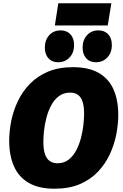

<svg xmlns="http://www.w3.org/2000/svg" viewBox="-20 -1134 748 1169"><path d="M312 15Q216 15 155 -20.5Q94 -56 65 -121.5Q36 -187 36 -277Q36 -335 48.5 -397.5Q61 -460 89 -518.5Q117 -577 162 -623.5Q207 -670 272 -697.5Q337 -725 424 -725Q520 -725 581 -690Q642 -655 671 -590Q700 -525 700 -434Q700 -376 687.5 -313.5Q675 -251 647.5 -192.5Q620 -134 575 -87Q530 -40 465 -12.5Q400 15 312 15ZM330 -140Q370 -140 398 -162Q426 -184 444.5 -219.5Q463 -255 473.5 -296Q484 -337 488 -375.5Q492 -414 492 -442Q492 -489 482 -517Q472 -545 453.5 -557.5Q435 -570 407 -570Q367 -570 338.5 -548.5Q310 -527 291.5 -492Q273 -457 262.5 -416.5Q252 -376 248 -338Q244 -300 244 -272Q244 -224 254 -195Q264 -166 283.5 -153Q303 -140 330 -140ZM334 -755Q296 -755 274.5 -779.5Q253 -804 253 -844Q253 -890 279.5 -919.5Q306 -949 349 -949Q387 -949 409 -925Q431 -901 431 -860Q431 -813 403.5 -784Q376 -755 334 -755ZM564 -755Q526 -755 504.5 -779.5Q483 -804 483 -844Q483 -890 509.5 -919.5Q536 -949 579 -949Q617 -949 639 -925Q661 -901 661 -860Q661 -813 633.5 -784Q606 -755 564 -755ZM658 -1114 636 -979H314L335 -1114Z"/></svg>

Font: Bitter Thin Black
Style: Italic
Weight: 900
Italic angle: -9°
Version: Version 3.020